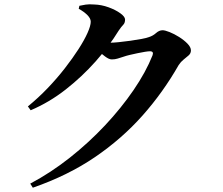

<svg xmlns="http://www.w3.org/2000/svg" viewBox="-20 -814 1040 895"><path d="M121 42Q217 -9 305.5 -79Q394 -149 469.5 -229.5Q545 -310 602.5 -394Q660 -478 691 -556Q698 -575 679 -575Q671 -575 655.5 -572.5Q640 -570 621 -566Q602 -562 585 -558Q568 -554 557 -550Q541 -545 528.5 -541Q516 -537 501 -537Q488 -537 469.5 -551Q451 -565 430 -582L449 -618Q465 -616 475.5 -615.5Q486 -615 496 -615Q509 -615 534 -617.5Q559 -620 587.5 -624Q616 -628 640 -632.5Q664 -637 674 -641Q693 -647 707.5 -660Q722 -673 738 -673Q749 -673 770.5 -664.5Q792 -656 815 -641.5Q838 -627 854 -610.5Q870 -594 870 -579Q870 -565 859 -555.5Q848 -546 835.5 -536Q823 -526 813 -511Q740 -383 644 -275Q548 -167 422.5 -81.5Q297 4 133 61ZM110 -318Q159 -358 202.5 -403.5Q246 -449 282.5 -496Q319 -543 346 -585Q373 -627 388 -660.5Q403 -694 403 -713Q403 -728 387 -744Q371 -760 347 -773L350 -787Q364 -790 379.5 -792.5Q395 -795 420 -793Q453 -792 486 -780Q519 -768 541 -752Q563 -736 563 -723Q563 -707 554.5 -698.5Q546 -690 533 -671Q489 -599 426 -528Q363 -457 286.5 -397Q210 -337 123 -300Z"/></svg>

Font: Noto Serif TC
Style: Bold
Weight: 700
Designer: Ryoko NISHIZUKA 西塚涼子 (kana & ideographs); Frank Grießhammer (Latin, Greek & Cyrillic); Wenlong ZHANG 张文龙 (bopomofo); San
Foundry: Adobe
Version: Version 2.002-H1;hotconv 1.1.0;makeotfexe 2.6.0